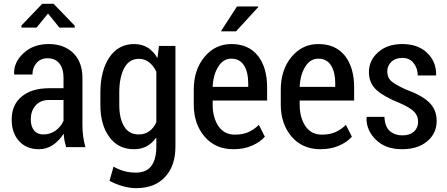

<svg xmlns="http://www.w3.org/2000/svg" viewBox="-20 -768 2334 1002"><path d="M325.2 0Q320.3 -18.6 316.4 -35.2Q313.5 -52.7 312.5 -70.3Q290 -35.2 256.8 -11.7Q223.6 10.7 183.6 10.7Q117.2 10.7 79.1 -32.2Q41 -74.2 41 -144.5Q41 -220.7 92.8 -263.7Q144.5 -307.6 237.3 -307.6Q261.7 -307.6 311.5 -307.6Q311.5 -320.3 311.5 -361.3Q311.5 -410.2 290 -436.5Q268.6 -463.9 228.5 -463.9Q192.4 -463.9 170.9 -439.5Q149.4 -415 149.4 -378.9Q118.2 -378.9 54.7 -378.9Q54.7 -379.9 53.7 -381.8Q50.8 -442.4 102.5 -490.2Q153.3 -538.1 234.4 -538.1Q312.5 -538.1 361.3 -492.2Q410.2 -445.3 410.2 -360.4Q410.2 -278.3 410.2 -115.2Q410.2 -85 414.1 -55.7Q418 -27.3 425.8 0Q392.6 0 325.2 0ZM206.1 -66.4Q241.2 -66.4 269.5 -85.9Q297.9 -106.4 311.5 -137.7Q311.5 -173.8 311.5 -246.1Q292 -246.1 235.4 -246.1Q190.4 -246.1 165 -216.8Q140.6 -187.5 140.6 -145.5Q140.6 -109.4 157.2 -87.9Q174.8 -66.4 206.1 -66.4ZM370.1 -633.8Q370.1 -631.8 370.1 -624Q350.6 -624 290 -624Q275.4 -641.6 230.5 -697.3Q214.8 -678.7 170.9 -624Q150.4 -624 91.8 -624Q91.8 -626 91.8 -634.8Q119.1 -663.1 200.2 -748Q214.8 -748 259.8 -748Q287.1 -719.7 370.1 -633.8Z M503.9 -285.2Q503.9 -398.4 550.8 -468.8Q597.7 -538.1 680.7 -538.1Q719.7 -538.1 751 -519.5Q781.2 -500 801.8 -464.8Q804.7 -486.3 809.6 -528.3Q831.1 -528.3 895.5 -528.3Q895.5 -396.5 895.5 -2.9Q895.5 98.6 840.8 156.2Q787.1 213.9 690.4 213.9Q657.2 213.9 619.1 203.1Q582 192.4 551.8 175.8Q558.6 150.4 572.3 101.6Q597.7 116.2 627.9 125Q657.2 132.8 689.5 132.8Q743.2 132.8 769.5 98.6Q795.9 63.5 795.9 -2.9Q795.9 -18.6 795.9 -50.8Q774.4 -20.5 746.1 -4.9Q716.8 10.7 679.7 10.7Q596.7 10.7 550.8 -52.7Q503.9 -116.2 503.9 -219.7Q503.9 -225.6 503.9 -236.3Q503.9 -242.2 503.9 -254.9Q503.9 -267.6 503.9 -285.2ZM602.5 -219.7Q602.5 -149.4 627.9 -108.4Q652.3 -66.4 704.1 -66.4Q736.3 -66.4 758.8 -83Q782.2 -99.6 795.9 -129.9Q795.9 -217.8 795.9 -393.6Q781.2 -424.8 758.8 -442.4Q736.3 -460.9 705.1 -460.9Q653.3 -460.9 627.9 -412.1Q602.5 -363.3 602.5 -285.2Q602.5 -263.7 602.5 -219.7Z M1198.2 10.7Q1104.5 10.7 1047.9 -54.7Q991.2 -121.1 991.2 -222.7Q991.2 -229.5 991.2 -242.2Q991.2 -256.8 991.2 -299.8Q991.2 -403.3 1046.9 -470.7Q1102.5 -538.1 1187.5 -538.1Q1277.3 -538.1 1326.2 -476.6Q1374 -415 1374 -312.5Q1374 -289.1 1374 -243.2Q1302.7 -243.2 1089.8 -243.2Q1089.8 -238.3 1089.8 -222.7Q1089.8 -154.3 1120.1 -109.4Q1150.4 -65.4 1205.1 -65.4Q1246.1 -65.4 1275.4 -78.1Q1304.7 -90.8 1331.1 -116.2Q1341.8 -95.7 1362.3 -54.7Q1337.9 -26.4 1294.9 -7.8Q1252.9 10.7 1198.2 10.7ZM1187.5 -461.9Q1144.5 -461.9 1119.1 -419.9Q1092.8 -378.9 1089.8 -314.5Q1152.3 -314.5 1275.4 -314.5Q1275.4 -319.3 1275.4 -335Q1275.4 -390.6 1253.9 -425.8Q1231.4 -461.9 1187.5 -461.9ZM1216.8 -734.4Q1244.1 -734.4 1327.1 -734.4Q1327.1 -733.4 1328.1 -731.4Q1298.8 -699.2 1211.9 -604.5Q1192.4 -604.5 1132.8 -604.5Q1153.3 -636.7 1216.8 -734.4Z M1652.3 10.7Q1558.6 10.7 1502 -54.7Q1445.3 -121.1 1445.3 -222.7Q1445.3 -229.5 1445.3 -242.2Q1445.3 -256.8 1445.3 -299.8Q1445.3 -403.3 1501 -470.7Q1556.6 -538.1 1641.6 -538.1Q1731.4 -538.1 1780.3 -476.6Q1828.1 -415 1828.1 -312.5Q1828.1 -289.1 1828.1 -243.2Q1756.8 -243.2 1543.9 -243.2Q1543.9 -238.3 1543.9 -222.7Q1543.9 -154.3 1574.2 -109.4Q1604.5 -65.4 1659.2 -65.4Q1700.2 -65.4 1729.5 -78.1Q1758.8 -90.8 1785.2 -116.2Q1795.9 -95.7 1816.4 -54.7Q1792 -26.4 1749 -7.8Q1707 10.7 1652.3 10.7ZM1641.6 -461.9Q1598.6 -461.9 1573.2 -419.9Q1546.9 -378.9 1543.9 -314.5Q1606.4 -314.5 1729.5 -314.5Q1729.5 -319.3 1729.5 -335Q1729.5 -390.6 1708 -425.8Q1685.5 -461.9 1641.6 -461.9Z M2162.1 -132.8Q2162.1 -163.1 2141.6 -184.6Q2121.1 -206.1 2065.4 -230.5Q1984.4 -262.7 1944.3 -298.8Q1905.3 -335 1905.3 -391.6Q1905.3 -453.1 1953.1 -495.1Q2001 -538.1 2079.1 -538.1Q2161.1 -538.1 2209 -492.2Q2257.8 -445.3 2255.9 -377Q2255.9 -376 2254.9 -374Q2231.4 -374 2160.2 -374Q2160.2 -411.1 2138.7 -438.5Q2117.2 -465.8 2079.1 -465.8Q2043 -465.8 2021.5 -444.3Q2001 -423.8 2001 -395.5Q2001 -365.2 2018.6 -347.7Q2036.1 -330.1 2095.7 -301.8Q2178.7 -272.5 2218.8 -234.4Q2258.8 -196.3 2258.8 -136.7Q2258.8 -71.3 2209 -30.3Q2160.2 10.7 2078.1 10.7Q1991.2 10.7 1941.4 -39.1Q1892.6 -86.9 1892.6 -149.4Q1892.6 -152.3 1893.6 -155.3Q1893.6 -156.2 1894.5 -158.2Q1917 -158.2 1986.3 -158.2Q1988.3 -106.4 2014.6 -84Q2041 -61.5 2080.1 -61.5Q2118.2 -61.5 2140.6 -81.1Q2162.1 -101.6 2162.1 -132.8Z"/></svg>

Font: Noto Sans Hebrew DECATHLON 
Style: Regular
Weight: 400
Designer: Monotype Design team
Version: Version 1.03 uh